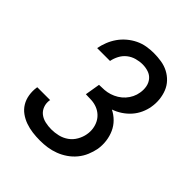

<svg xmlns="http://www.w3.org/2000/svg" viewBox="-206 -873 1012 1012"><g transform="rotate(45 300.0 -367.5)"><path d="M258 8Q229 8 201.5 4.5Q174 1 148.5 -8Q123 -17 101.5 -32.5Q80 -48 66.5 -70.5Q53 -93 48.5 -120.5Q44 -148 48 -176Q48 -178 48.5 -179Q49 -180 49 -181H145Q145 -181 144.5 -180Q144 -179 144 -179Q140 -155 148 -133.5Q156 -112 173 -99Q190 -86 212.5 -81Q235 -76 258 -76Q283 -76 308.5 -82Q334 -88 356 -103.5Q378 -119 391.5 -143Q405 -167 409 -191Q413 -213 410 -234Q407 -255 398 -273Q389 -291 374 -304.5Q359 -318 340 -325.5Q321 -333 299.5 -334.5Q278 -336 256 -336L270 -420Q290 -420 309.5 -421.5Q329 -423 348 -429Q367 -435 385 -446Q403 -457 417 -472.5Q431 -488 440 -506.5Q449 -525 452 -545Q456 -568 452 -590Q448 -612 434.5 -628.5Q421 -645 400 -652Q379 -659 356 -659Q334 -659 310.5 -652.5Q287 -646 268 -631Q249 -616 237.5 -594Q226 -572 222 -550H126Q131 -576 141 -601.5Q151 -627 167 -650Q183 -673 205 -691.5Q227 -710 252 -722Q277 -734 303.5 -738.5Q330 -743 356 -743Q385 -743 413 -738.5Q441 -734 465 -721.5Q489 -709 507.5 -689.5Q526 -670 536 -645Q546 -620 549 -591.5Q552 -563 547 -534Q543 -509 531.5 -483.5Q520 -458 501.5 -437Q483 -416 459.5 -400.5Q436 -385 410 -376Q436 -363 456.5 -342.5Q477 -322 489 -295.5Q501 -269 505 -238.5Q509 -208 504 -177Q499 -151 488 -124.5Q477 -98 458.5 -75.5Q440 -53 416 -36.5Q392 -20 365.5 -10Q339 0 312 4Q285 8 258 8Z"/></g></svg>

Font: Iosevka SS04 Medium Extended
Style: Italic
Weight: 500
Width: 7
Italic angle: -9°
Monospace: yes
Designer: Belleve Invis
Foundry: Belleve Invis
Version: Version 19.0.0; ttfautohint (v1.8.4)